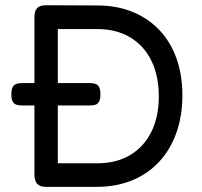

<svg xmlns="http://www.w3.org/2000/svg" viewBox="-20 -709 778 739"><path d="M157 10.2Q139.5 10.2 129.9 4Q120.2 -2.2 116.4 -12.8Q112.5 -23.2 112.5 -36V-643.8Q112.5 -656.8 116.1 -666.9Q119.8 -677 129.8 -683Q139.8 -689 158 -688.8L354.8 -688Q428.8 -688 489.1 -663.6Q549.5 -639.2 592.8 -594Q636 -548.8 659 -485Q682 -421.2 682 -342.8Q682 -262.2 658.6 -197.1Q635.2 -132 592 -85.8Q548.8 -39.5 487.9 -14.6Q427 10.2 351.8 10.2ZM202.5 -80.5H354.8Q427.5 -80.5 480.5 -112Q533.5 -143.5 562.4 -201.2Q591.2 -259 591.2 -338Q591.2 -417.8 562.4 -476Q533.5 -534.2 480.1 -565.8Q426.8 -597.2 353.8 -597.2H202.5ZM65.2 -303Q53.2 -303 43.9 -305.8Q34.5 -308.5 29.1 -317.8Q23.8 -327 23.8 -345.8Q23.8 -365 28.9 -374Q34 -383 43.4 -386.1Q52.8 -389.2 64 -389.2H326.2Q338.5 -389.2 347.5 -386.1Q356.5 -383 361.5 -373.9Q366.5 -364.8 366.5 -345.5Q366.5 -327 361.2 -317.8Q356 -308.5 346.8 -305.8Q337.5 -303 324.8 -303Z"/></svg>

Font: Fredoka Light
Style: Regular
Weight: 300
Designer: Ben Nathan
Foundry: Milena B. Brandão, Ben Nathan
Version: Version 2.001